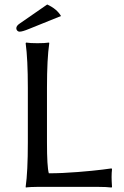

<svg xmlns="http://www.w3.org/2000/svg" viewBox="-20 -839 555 862"><path d="M190.9 -444.8V-200.2Q190.9 -89.8 199.2 -61Q258.8 -61 329.1 -66.7Q399.4 -72.3 440.4 -77.6L481 -83L482.9 -79.1Q481 -63.5 481 -43.9Q481 -28.3 482.9 0L481 2.9Q457 0 420.9 0H147.9Q132.8 0 119.9 0.7Q106.9 1.5 101.6 2L96.2 2.9L95.2 0Q105 -67.9 105 -200.2V-444.8Q105 -573.7 95.2 -645L97.2 -647.9Q115.2 -645 147.9 -645Q181.6 -645 200.2 -647.9L201.2 -645Q190.9 -575.2 190.9 -444.8ZM191.9 -818.8Q234.9 -799.3 253.9 -767.1L109.9 -709Q80.6 -696.8 67.9 -696.8Q61.5 -696.8 57.4 -701.4Q53.2 -706.1 53.2 -711.9Q53.2 -723.1 67.9 -732.9Z"/></svg>

Font: Linux Biolinum G
Style: Regular
Weight: 400
Designer: Philipp H. Poll
Foundry: Philipp H. Poll
Version: Version 1.1.0 ; ttfautohint (v1.6)